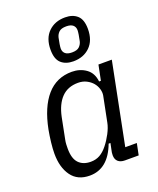

<svg xmlns="http://www.w3.org/2000/svg" viewBox="-150 -896 823 999"><g transform="rotate(-20 261.5 -397.0)"><path d="M371 0Q347 0 333.5 -12Q320 -24 320 -47Q320 -55 321 -62Q322 -69 324 -77L331 -111H321Q275 12 173 12Q106 12 72 -35Q38 -82 38 -158Q38 -185 42 -220Q46 -255 52 -287Q75 -404 129 -466Q183 -528 268 -528Q313 -528 346.5 -504Q380 -480 385 -432H395L412 -516H486L396 -64H460L447 0ZM202 -54Q231 -54 253 -66.5Q275 -79 295 -104Q315 -129 331 -159.5Q347 -190 352 -216L380 -356Q383 -373 377.5 -392Q372 -411 359 -426.5Q346 -442 325.5 -452.5Q305 -463 279 -463Q222 -463 187.5 -427.5Q153 -392 139 -325L116 -209Q113 -195 112.5 -182Q112 -169 112 -159Q112 -104 136 -79Q160 -54 202 -54ZM296 -576Q254 -576 229 -598.5Q204 -621 204 -673Q204 -736 239.5 -771Q275 -806 332 -806Q374 -806 399 -783.5Q424 -761 424 -709Q424 -646 388.5 -611Q353 -576 296 -576ZM305 -622Q333 -622 345.5 -634Q358 -646 362 -663Q366 -681 368.5 -697Q371 -713 371 -721Q371 -739 359 -749.5Q347 -760 322 -760Q294 -760 281.5 -748Q269 -736 265 -719Q261 -701 258.5 -685Q256 -669 256 -661Q256 -643 268 -632.5Q280 -622 305 -622Z"/></g></svg>

Font: IBM Plex Sans Cond
Style: Italic
Weight: 400
Width: 3
Italic angle: -11°
Designer: Mike Abbink, Paul van der Laan, Pieter van Rosmalen
Foundry: Bold Monday
Version: Version 1.3